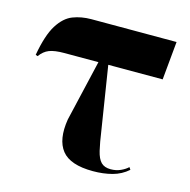

<svg xmlns="http://www.w3.org/2000/svg" viewBox="-86 -621 710 716"><g transform="rotate(15 269.0 -263.0)"><path d="M333 10Q245 10 212.5 -31Q180 -72 193 -152L248 -388H116Q79 -388 58.5 -380Q38 -372 23 -351L15 -354Q29 -433 53.5 -472Q78 -511 110.5 -523.5Q143 -536 181 -536H510L496 -388H286L324 -148Q331 -99 338 -69.5Q345 -40 358 -27Q371 -14 395 -14Q416 -14 433.5 -22Q451 -30 461 -40L467 -31Q441 -8 407 1Q373 10 333 10Z"/></g></svg>

Font: Noto Serif Display SemiCondensed ExtraBold
Style: Regular
Weight: 800
Width: 4
Designer: Monotype Design Team
Foundry: Monotype Imaging Inc.
Version: Version 2.009